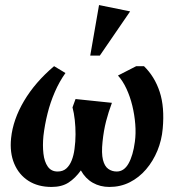

<svg xmlns="http://www.w3.org/2000/svg" viewBox="-20 -728 697 760"><path d="M184.1 12Q130.5 12 92.6 -12.2Q54.8 -36.4 36.4 -80Q18 -123.6 23.9 -181.1Q31.4 -254.4 75.2 -328.5Q119.1 -402.6 194.1 -466.1L239.1 -439Q215 -405.2 197.1 -364Q179.1 -322.7 168.1 -278.4Q157 -234.1 151.9 -190Q148.2 -152 151.9 -120Q155.5 -88 169.1 -68.6Q182.7 -49.1 208 -49.1Q228.9 -49.1 242.3 -60.9Q255.7 -72.7 263.7 -92.9Q271.7 -113 274.9 -138Q278.9 -166.6 279 -195.9Q279.1 -225.3 276 -253.1Q272.9 -281 267 -303L279 -336L423 -321Q409.5 -285 399.9 -248Q390.4 -211 385.9 -167Q381.1 -121 387.5 -95.4Q393.9 -69.9 408.5 -59.5Q423.1 -49.1 442 -49.1Q471 -49.1 488.9 -80.9Q506.7 -112.6 513.9 -166.9Q518.4 -200 515.4 -236.8Q512.5 -273.5 503.7 -309.8Q494.9 -346 480.3 -377.3Q465.7 -408.5 446.9 -429L519.1 -466H550Q592.5 -424.5 612.2 -364.1Q631.9 -303.8 624.1 -218.9Q620.2 -173.3 603.1 -131.6Q585.9 -90 558.1 -57.5Q530.2 -25 493.6 -6.5Q456.9 12 413 12Q376.5 12 347.2 -4.6Q318 -21.3 300.1 -53.5Q278.4 -23 251.6 -5.5Q224.7 12 184.1 12ZM337.2 -507.9 372 -708 495.1 -682.9 375.1 -507.9Z"/></svg>

Font: Ancizar Serif Light
Style: Italic
Weight: 300
Italic angle: -4°
Designer: Cesar Puertas, Viviana Monsalve, Julian Moncada, Julian Prieto, Jose Castro, Felipe Aragon, Mariel Hernandez, Sara Alarc
Version: Version 8.100